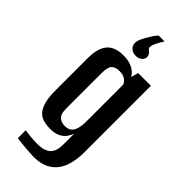

<svg xmlns="http://www.w3.org/2000/svg" viewBox="-258 -725 885 885"><g transform="rotate(45 184.0 -282.5)"><path d="M230 -684Q217 -664 208.5 -646.5Q200 -629 200 -618Q200 -611 206 -606Q212 -601 218 -594.5Q224 -588 224 -576Q224 -563 212.5 -553Q201 -543 183 -543Q163 -543 150.5 -554.5Q138 -566 138 -582Q138 -596 146.5 -614Q155 -632 167 -651Q179 -670 191 -684ZM179 119Q166 119 147.5 117.5Q129 116 112 114.5Q95 113 82.5 111.5Q70 110 67 109V58Q80 60 104.5 62.5Q129 65 147 65Q162 65 177.5 62.5Q193 60 206.5 52Q220 44 228 27Q236 10 236 -19V-89Q231 -74 220.5 -59.5Q210 -45 191 -35.5Q172 -26 141 -26Q119 -26 99.5 -31Q80 -36 65.5 -50.5Q51 -65 42.5 -93.5Q34 -122 34 -168V-380Q34 -444 60 -474.5Q86 -505 142 -505Q171 -505 191.5 -497Q212 -489 225.5 -475Q239 -461 245 -441L232 -440L247 -495H330V-61Q330 -25 322.5 8Q315 41 298 65.5Q281 90 252 104.5Q223 119 179 119ZM179 -83Q203 -83 215 -94.5Q227 -106 231.5 -125.5Q236 -145 236 -166V-409Q233 -416 226.5 -423.5Q220 -431 209 -436Q198 -441 179 -441Q152 -441 140 -427Q128 -413 128 -376V-144Q128 -123 133 -111Q138 -99 146.5 -93Q155 -87 164 -85Q173 -83 179 -83Z"/></g></svg>

Font: Alumni Sans SemiBold
Style: Regular
Weight: 600
Designer: Robert E. Leuschke
Foundry: Robert E. Leuschke
Version: Version 1.018